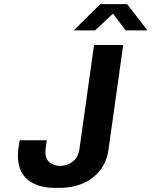

<svg xmlns="http://www.w3.org/2000/svg" viewBox="-20 -905 738 935"><path d="M248 10Q163 10 115 -30Q67 -70 67 -148Q67 -157 68.5 -172Q70 -187 76 -222H208Q204 -198 202.5 -183.5Q201 -169 201 -165Q201 -131 222 -114Q243 -97 273 -97Q307 -97 334 -118Q361 -139 367 -180L438 -686H580L508 -174Q499 -114 465.5 -73Q432 -32 381.5 -11Q331 10 269 10ZM339 -757 468 -885H599L698 -757H592L516 -857H550L443 -757Z"/></svg>

Font: Chivo Mono SemiBold
Style: Italic
Weight: 600
Italic angle: -8.05°
Monospace: yes
Version: Version 1.008